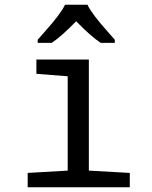

<svg xmlns="http://www.w3.org/2000/svg" viewBox="-20 -786 640 806"><path d="M264.2 -465.8 132.8 -476.1V-536.1H353V-69.8L524.9 -60.1V0H96.2V-60.1L264.2 -69.8ZM461.9 -606H402.8Q361.3 -633.3 299.8 -696.8Q234.9 -630.4 196.8 -606H138.2V-619.1Q150.4 -633.3 167 -651.9Q234.9 -727.5 252.9 -766.1H347.2Q365.2 -727.5 433.1 -651.9L461.9 -619.1Z"/></svg>

Font: WenQuanYi Micro Hei Mono
Style: Regular
Weight: 400
Foundry: Ascender Corporation
Version: Version 0.2.0-beta